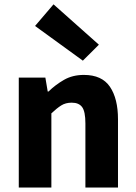

<svg xmlns="http://www.w3.org/2000/svg" viewBox="-20 -846 612 866"><path d="M64.7 0V-496.1H184.6L195.2 -433.3H198.9Q230.3 -463.9 268.9 -486Q307.6 -508.1 358.3 -508.1Q439.7 -508.1 475.9 -454.6Q512.2 -401 512.2 -308V0H365.2V-289.2Q365.2 -342.8 350.5 -362.9Q335.9 -382.9 303.5 -382.9Q275.8 -382.9 256.1 -370.4Q236.4 -358 211.7 -334.7V0ZM353.7 -572.4 138.1 -728.9 221.4 -826.4 426 -644.4Z"/></svg>

Font: Source Sans Variable
Style: Regular
Weight: 200
Designer: Paul D. Hunt
Foundry: Adobe Systems Incorporated
Version: Version 3.006;hotconv 1.0.111;makeotfexe 2.5.65597